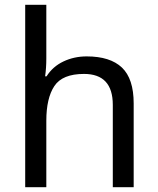

<svg xmlns="http://www.w3.org/2000/svg" viewBox="-20 -780 658 800"><path d="M173 -537Q173 -497 168 -462H174Q200 -503 244.5 -524Q289 -545 341 -545Q439 -545 488 -498.5Q537 -452 537 -349V0H450V-343Q450 -472 330 -472Q240 -472 206.5 -421.5Q173 -371 173 -277V0H85V-760H173Z"/></svg>

Font: Noto Sans Medefaidrin
Style: Regular
Weight: 400
Designer: Dalton Maag Ltd
Foundry: Dalton Maag Ltd
Version: Version 1.002; ttfautohint (v1.8.4.7-5d5b)